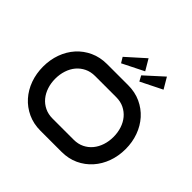

<svg xmlns="http://www.w3.org/2000/svg" viewBox="-181 -933 1120 1120"><g transform="rotate(45 379.5 -372.5)"><path d="M720.2 -275.9Q720.2 -218.8 702.1 -168.7Q684.1 -118.7 650.6 -81.1Q617.2 -43.5 570.6 -21.7Q523.9 0 466.8 0H293Q235.8 0 189 -21.7Q142.1 -43.5 108.6 -81.1Q75.2 -118.7 57.1 -168.7Q39.1 -218.8 39.1 -275.9Q39.1 -332.5 57.1 -382.3Q75.2 -432.1 108.6 -469.5Q142.1 -506.8 189 -528.3Q235.8 -549.8 293 -549.8H466.8Q523.9 -549.8 570.6 -528.3Q617.2 -506.8 650.6 -469.5Q684.1 -432.1 702.1 -382.3Q720.2 -332.5 720.2 -275.9ZM620.1 -275.9Q620.1 -312 609.6 -344Q599.1 -376 579.3 -399.7Q559.6 -423.3 531.2 -437.3Q502.9 -451.2 466.8 -451.2H293Q256.8 -451.2 228.3 -437.3Q199.7 -423.3 179.9 -399.7Q160.2 -376 149.7 -344Q139.2 -312 139.2 -275.9Q139.2 -239.7 149.7 -207.8Q160.2 -175.8 179.9 -151.9Q199.7 -127.9 228.3 -114Q256.8 -100.1 293 -100.1H466.8Q502.9 -100.1 531.2 -114Q559.6 -127.9 579.3 -151.9Q599.1 -175.8 609.6 -207.8Q620.1 -239.7 620.1 -275.9ZM480 -677.2 347.2 -610.8 327.1 -644 439.9 -745.1ZM631.3 -677.2 498 -610.8 480 -644 591.3 -745.1Z"/></g></svg>

Font: Bruno Ace SC
Style: Regular
Weight: 400
Designer: Astigmatic (AOETI)
Foundry: Astigmatic (AOETI)
Version: Version 1.000